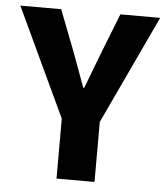

<svg xmlns="http://www.w3.org/2000/svg" viewBox="-57 -696 639 740"><g transform="rotate(5 262.5 -326.0)"><path d="M189 0V-232L-8 -652H150L208 -502Q222 -465 234.5 -430.5Q247 -396 261 -358H265Q279 -396 292.5 -430.5Q306 -465 320 -502L379 -652H533L336 -232V0Z"/></g></svg>

Font: Font
Style: ¶
Weight: 700
Designer: Paul D. Hunt
Foundry: Adobe Systems Incorporated
Version: Version 3.000